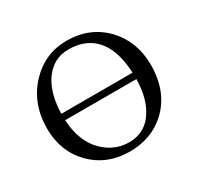

<svg xmlns="http://www.w3.org/2000/svg" viewBox="-145 -826 1030 1004"><g transform="rotate(-30 370.5 -324.0)"><path d="M689 -329.1Q689 -165 585.9 -69.8Q498.5 9.3 369.1 9.8Q231.4 9.8 140.6 -81.5Q52.2 -171.9 51.8 -310.1Q51.8 -460.9 147 -562Q238.3 -657.7 368.2 -658.2Q511.2 -658.2 602.5 -561Q688.5 -468.3 689 -329.1ZM585.4 -340.8Q575.2 -558.1 430.2 -603.5Q395.5 -613.8 355 -613.8Q260.7 -613.8 205.6 -531.2Q158.2 -459 155.3 -340.8ZM585.9 -301.8H155.8Q164.1 -149.4 261.2 -76.7Q318.8 -34.2 389.2 -34.2Q495.1 -34.2 547.9 -132.8Q584.5 -201.2 585.9 -301.8Z"/></g></svg>

Font: Linux Biolinum Capitals O
Style: Small Caps
Weight: 400
Designer: Philipp H. Poll
Foundry: Philipp H. Poll
Version: Version 1.0.4